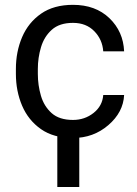

<svg xmlns="http://www.w3.org/2000/svg" viewBox="-20 -558 563 790"><path d="M280.3 -64.5Q328.6 -64.5 365 -93.3Q401.4 -122.1 404.8 -167H490.7Q487.3 -96.2 425.8 -43.2Q364.3 9.8 280.3 9.8Q200.7 9.8 148.7 -26.6Q96.7 -63 71 -123Q45.4 -183.1 45.4 -253.9V-274.4Q45.4 -345.2 71 -405.3Q96.7 -465.3 148.9 -501.7Q201.2 -538.1 280.3 -538.1Q373 -538.1 430.2 -483.2Q487.3 -428.2 490.7 -346.7H404.8Q401.4 -395.5 367.9 -429.7Q334.5 -463.9 280.3 -463.9Q224.6 -463.9 193.1 -435.5Q161.6 -407.2 148.7 -363.8Q135.7 -320.3 135.7 -274.4V-253.9Q135.7 -207.5 148.4 -164.1Q161.1 -120.6 192.6 -92.5Q224.1 -64.5 280.3 -64.5ZM306.2 -39.1V211.4H215.8V-39.1Z"/></svg>

Font: RobotoDEMO
Style: Regular
Weight: 400
Designer: Christian Robertson
Foundry: Google
Version: Version 2.136